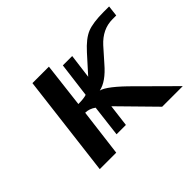

<svg xmlns="http://www.w3.org/2000/svg" viewBox="-105 -671 857 857"><g transform="rotate(-45 324.0 -242.0)"><path d="M268 -57H327L340 -162C393 -108 446 -54 499 0H629L478 -150C418 -211 376 -243 353 -248C384 -254 417 -277 452 -318L507 -380C539 -415 576 -433 618 -433H642L648 -484H614C568 -484 534 -479 511 -470C486 -460 461 -440 433 -409L360 -328L375 -444H316L295 -279C284 -275 266 -273 243 -273L268 -484H164L105 0H209L237 -224C254 -224 271 -218 286 -207Z"/></g></svg>

Font: Gamestation Extended
Style: Italic
Weight: 400
Width: 7
Designer: Jonas Hecksher
Foundry: Jonas Hecksher, Playtypeª, e-types AS
Version: Version 1.003